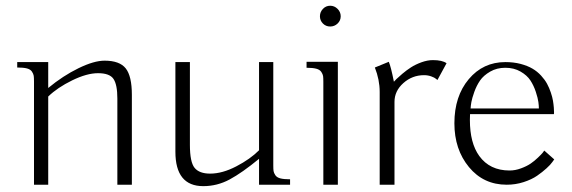

<svg xmlns="http://www.w3.org/2000/svg" viewBox="-20 -634 1962 659"><path d="M39.1 -420.9H145.5V-332Q196.3 -374 249.5 -399.9Q302.7 -425.8 338.9 -425.8Q390.6 -425.8 411.6 -399.2Q432.6 -372.6 432.6 -308.6V0H382.8V-295.9Q382.8 -343.3 369.6 -363Q356.4 -382.8 316.4 -382.8Q278.3 -382.8 227.8 -358.2Q177.2 -333.5 145.5 -302.7V0H96.7V-354.5Q96.7 -367.7 95.7 -374Q94.7 -380.4 89.6 -388.2Q84.5 -396 72.3 -399.2Q60.1 -402.3 39.1 -402.3Z M918 -420.9V-66.4Q918 -53.2 918.9 -46.9Q919.9 -40.5 925 -32.7Q930.2 -24.9 942.4 -21.7Q954.6 -18.6 975.6 -18.6V0H869.1V-88.9Q811 -41 768.3 -18.1Q725.6 4.9 677.7 4.9Q582 4.9 582 -113.3V-420.9H631.8V-136.7Q631.8 -77.6 647.9 -57.9Q664.1 -38.1 701.2 -38.1Q743.2 -38.1 791 -63Q838.9 -87.9 869.1 -118.2V-420.9Z M1089.8 0V-353.5Q1089.8 -366.7 1088.9 -373Q1087.9 -379.4 1082.8 -387.2Q1077.6 -395 1065.4 -398.2Q1053.2 -401.4 1032.2 -401.4V-421.9H1139.6V0ZM1088.4 -553.2Q1078.1 -563.5 1078.1 -578.1Q1078.1 -592.8 1088.4 -603.5Q1098.6 -614.3 1113.3 -614.3Q1127.9 -614.3 1138.7 -603.5Q1149.4 -592.8 1149.4 -578.1Q1149.4 -563.5 1138.7 -553.2Q1127.9 -543 1113.3 -543Q1098.6 -543 1088.4 -553.2Z M1283.2 0V-318.4Q1283.2 -360.4 1266.6 -402.3L1314.5 -421.9Q1321.8 -404.8 1332 -353.5Q1335 -356.9 1340.8 -362.8Q1346.7 -368.7 1361.1 -380.9Q1375.5 -393.1 1390.6 -402.8Q1405.8 -412.6 1426.5 -420.2Q1447.3 -427.7 1465.8 -427.7Q1498 -427.7 1512.7 -417L1481.4 -359.4L1476.6 -363.3Q1471.7 -367.7 1460.2 -371.8Q1448.7 -376 1435.5 -376Q1395 -376 1364.5 -348.9Q1334 -321.8 1334 -284.2V0Z M1714.4 -420.9Q1743.2 -420.9 1767.1 -414.6Q1791 -408.2 1807.6 -398.4Q1824.2 -388.7 1837.2 -374.5Q1850.1 -360.4 1857.7 -346.4Q1865.2 -332.5 1870.6 -316.4Q1876 -300.3 1877.9 -288.6Q1879.9 -276.9 1880.9 -264.6Q1881.8 -252.4 1881.6 -248.5Q1881.3 -244.6 1881.3 -242.2H1593.3Q1592.8 -231.9 1592.8 -222.2Q1592.8 -143.1 1625 -98.6Q1661.1 -48.8 1729 -48.8Q1748.5 -48.8 1768.3 -56.2Q1788.1 -63.5 1801.3 -72.5Q1814.5 -81.5 1826.7 -93.3Q1838.9 -105 1842.5 -109.6Q1846.2 -114.3 1848.1 -117.2L1882.3 -86.9L1876 -78.1Q1869.6 -68.8 1855.7 -56.2Q1841.8 -43.5 1823.5 -30.8Q1805.2 -18.1 1777.3 -9Q1749.5 0 1719.2 0Q1639.6 0 1589.6 -60.5Q1539.6 -121.1 1539.6 -210.9Q1539.6 -303.7 1588.9 -362.3Q1638.2 -420.9 1714.4 -420.9ZM1595.2 -261.7H1829.6Q1829.6 -270.5 1827.9 -283.7Q1826.2 -296.9 1819.1 -318.6Q1812 -340.3 1800.5 -357.9Q1789.1 -375.5 1766.6 -388.4Q1744.1 -401.4 1714.4 -401.4Q1685.1 -401.4 1662.4 -388.2Q1639.6 -375 1627.7 -357.7Q1615.7 -340.3 1607.9 -318.4Q1600.1 -296.4 1597.9 -283.7Q1595.7 -271 1595.2 -261.7Z"/></svg>

Font: Buda
Style: light
Weight: 400
Version: Version 1.002